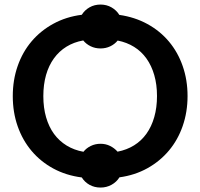

<svg xmlns="http://www.w3.org/2000/svg" viewBox="-20 -794 902 864"><path d="M37.5 -361.5Q37.5 -434 59.5 -497Q81.5 -560 122.2 -608Q163 -656 220.2 -687.2Q277.5 -718.5 348 -727.5Q361 -748.5 383 -761Q405 -773.5 432.5 -773.5Q459.5 -773.5 481.8 -760.8Q504 -748 517 -727Q586.5 -717 643.2 -686Q700 -655 740.2 -607Q780.5 -559 802.2 -496.5Q824 -434 824 -362Q824 -290 802.2 -227.2Q780.5 -164.5 740.2 -116.5Q700 -68.5 643.5 -37Q587 -5.5 517.5 4Q504.5 25 482 37.5Q459.5 50 432.5 50Q405 50 383 37.8Q361 25.5 348 4.5Q277.5 -4.5 220.2 -35.5Q163 -66.5 122.2 -114.8Q81.5 -163 59.5 -225.8Q37.5 -288.5 37.5 -361.5ZM175 -361.5Q175 -309 187.5 -266Q200 -223 223.2 -191.2Q246.5 -159.5 280 -139Q313.5 -118.5 355.5 -111Q368.5 -127.5 388.5 -137.2Q408.5 -147 432.5 -147Q456 -147 475.5 -137.2Q495 -127.5 509 -111.5Q550.5 -119.5 583.5 -140Q616.5 -160.5 639.2 -192.5Q662 -224.5 674.2 -267.2Q686.5 -310 686.5 -362Q686.5 -413.5 674.2 -456Q662 -498.5 639.2 -530.5Q616.5 -562.5 583.5 -583Q550.5 -603.5 509.5 -611.5Q496 -595 476 -585.5Q456 -576 432.5 -576Q408 -576 388 -585.8Q368 -595.5 354.5 -612Q312.5 -604.5 279.2 -584Q246 -563.5 222.8 -531.5Q199.5 -499.5 187.2 -456.5Q175 -413.5 175 -361.5Z"/></svg>

Font: Lato
Style: Bold
Weight: 700
Designer: Lukasz Dziedzic
Foundry: tyPoland Lukasz Dziedzic
Version: Version 2.007; 2014-02-27